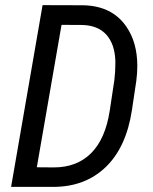

<svg xmlns="http://www.w3.org/2000/svg" viewBox="-20 -731 599 751"><path d="M220.7 -633.8 124 -76.7 188 -76.2Q189.5 -76.2 190.9 -76.2Q279.8 -76.2 335.4 -130.9Q392.1 -186.5 409.2 -297.9L427.2 -417Q431.2 -449.2 431.2 -481Q431.2 -487.3 431.2 -493.7Q428.7 -558.6 396.2 -595Q363.8 -631.3 303.2 -633.3ZM23.4 0 146.5 -710.9 305.7 -710.4Q418.5 -708 474.1 -627Q517.1 -564.9 517.1 -472.7Q517.1 -445.3 513.2 -415L496.1 -300.8Q474.1 -154.8 393.1 -77.1Q312.5 0 188.5 0Q187.5 0 187 0Z"/></svg>

Font: MAUL Condensed Italic
Style: Condenced Regular Italic
Weight: 400
Italic angle: -12°
Designer: MAUL
Version: Version 1.0; 2020; ttfautohint (v1.8.3)